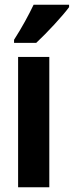

<svg xmlns="http://www.w3.org/2000/svg" viewBox="-20 -786 310 806"><path d="M270 -756V-766H121C100 -722 73 -672 39 -619V-606H132C178 -649 243 -719 270 -756ZM187 0V-547H56V0Z"/></svg>

Font: Noto Sans Georgian ExtraCondensed Bold
Style: Regular
Weight: 700
Width: 2
Designer: Monotype Design Team, Akaki Razmadze
Foundry: Google LLC
Version: Version 2.005